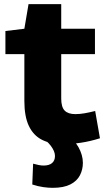

<svg xmlns="http://www.w3.org/2000/svg" viewBox="-20 -682 511 922"><path d="M281 10Q222 10 181 -11Q140 -32 118.5 -77.5Q97 -123 97 -197V-422H6V-533L97 -544L117 -662H274V-544H436V-422H274V-209Q274 -168 290.5 -151Q307 -134 342 -134Q363 -134 386 -138Q409 -142 437 -149L460 -18Q412 -3 368 3.5Q324 10 281 10ZM139 104Q153 108 166 110.5Q179 113 189 113Q216 113 230 101Q244 89 244 67Q244 55 238.5 42.5Q233 30 223.5 17.5Q214 5 201 -6H334Q347 7 357 25Q367 43 372.5 62Q378 81 378 100Q378 132 364 159.5Q350 187 318 203.5Q286 220 233 220Q212 220 187.5 216.5Q163 213 135 204Z"/></svg>

Font: Georama SemiExpanded
Style: Bold
Weight: 700
Width: 6
Designer: Jean-Baptiste Levee
Foundry: Production Type
Version: Version 1.001